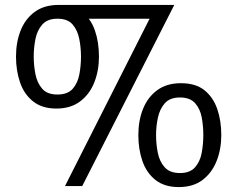

<svg xmlns="http://www.w3.org/2000/svg" viewBox="-20 -750 964 780"><path d="M616 -730H688L314 6H244ZM218 -730Q277 -730 313 -702Q349 -674 365.5 -626.5Q382 -579 382 -520Q382 -463 363 -415Q344 -367 305.5 -338Q267 -309 209 -309Q151 -309 114.5 -338Q78 -367 61.5 -415Q45 -463 45 -520Q45 -579 64 -626.5Q83 -674 121.5 -702Q160 -730 218 -730ZM213 -674Q173 -674 152 -650.5Q131 -627 124 -591.5Q117 -556 117 -520Q117 -484 124 -448.5Q131 -413 151.5 -389.5Q172 -366 213 -366Q255 -366 275.5 -389.5Q296 -413 302.5 -448.5Q309 -484 309 -520Q309 -557 302 -592Q295 -627 275 -650.5Q255 -674 213 -674ZM715 -412Q775 -412 810.5 -383.5Q846 -355 862.5 -307.5Q879 -260 879 -201Q879 -144 860 -96Q841 -48 803 -19Q765 10 706 10Q648 10 611.5 -19Q575 -48 558.5 -96Q542 -144 542 -201Q542 -260 561 -307.5Q580 -355 618.5 -383.5Q657 -412 715 -412ZM711 -354Q670 -354 649.5 -330.5Q629 -307 621.5 -272Q614 -237 614 -201Q614 -165 621 -129.5Q628 -94 649 -70.5Q670 -47 711 -47Q752 -47 772.5 -70.5Q793 -94 799.5 -129.5Q806 -165 806 -201Q806 -238 799.5 -273Q793 -308 772.5 -331Q752 -354 711 -354ZM218 -730H634V-674H213Z"/></svg>

Font: Rosario Light Medium
Style: Regular
Weight: 500
Version: Version 1.101; ttfautohint (v1.8.1.43-b0c9)